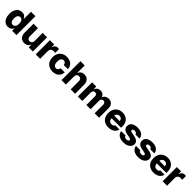

<svg xmlns="http://www.w3.org/2000/svg" viewBox="651 -2883 5069 5069"><g transform="rotate(45 3186.0 -348.5)"><path d="M34.2 -264.6Q34.2 -354 63.2 -415.5Q92.3 -477.1 140.4 -507.1Q188.5 -537.1 246.1 -537.1Q304.7 -537.1 341.6 -509.3Q378.4 -481.4 396.5 -439.5H400.4V-707H564.5V0H401.4V-85.9H396.5Q378.4 -45.4 340.8 -18.8Q303.2 7.8 247.1 7.8Q187 7.8 138.7 -23.4Q90.3 -54.7 62.3 -116.2Q34.2 -177.7 34.2 -264.6ZM403.3 -265.6Q403.3 -332 377 -370.1Q350.6 -408.2 302.7 -408.2Q255.4 -408.2 229.2 -369.6Q203.1 -331.1 203.1 -265.6Q203.1 -198.7 229.5 -159.9Q255.9 -121.1 302.7 -121.1Q350.1 -121.1 376.7 -160.2Q403.3 -199.2 403.3 -265.6Z M1012.7 -530.3H1176.8V0H1020.5V-97.7H1014.6Q996.6 -49.3 954.1 -21.2Q911.6 6.8 852.5 6.8Q798.8 6.8 757.6 -17.8Q716.3 -42.5 693.6 -87.6Q670.9 -132.8 670.9 -192.4V-530.3H835.9V-223.6Q835.9 -180.2 858.6 -155Q881.3 -129.9 920.9 -129.9Q946.8 -129.9 967.5 -141.6Q988.3 -153.3 1000.5 -175.5Q1012.7 -197.8 1012.7 -228.5Z M1283.2 -530.3H1443.4V-434.6H1448.2Q1462.4 -485.4 1495.4 -511.7Q1528.3 -538.1 1573.2 -538.1Q1592.8 -538.1 1620.1 -532.2V-388.7Q1608.9 -392.1 1589.8 -394.3Q1570.8 -396.5 1554.7 -396.5Q1523.9 -396.5 1499.8 -383.1Q1475.6 -369.6 1461.9 -345.5Q1448.2 -321.3 1448.2 -290V0H1283.2Z M1649.4 -263.7Q1649.4 -344.7 1681.6 -406.5Q1713.9 -468.3 1774.2 -502.7Q1834.5 -537.1 1916 -537.1Q1987.8 -537.1 2042.5 -510.7Q2097.2 -484.4 2127.7 -436.3Q2158.2 -388.2 2160.2 -324.2H2006.8Q2001 -365.2 1977.8 -388.7Q1954.6 -412.1 1918 -412.1Q1871.6 -412.1 1844.5 -373.8Q1817.4 -335.4 1817.4 -265.6Q1817.4 -194.8 1844.2 -156.5Q1871.1 -118.2 1918 -118.2Q1954.1 -118.2 1978 -140.9Q2002 -163.6 2006.8 -205.1H2160.2Q2157.7 -140.6 2127.4 -92Q2097.2 -43.5 2043 -16.8Q1988.8 9.8 1916 9.8Q1834 9.8 1773.7 -24.7Q1713.4 -59.1 1681.4 -120.8Q1649.4 -182.6 1649.4 -263.7Z M2410.2 0H2245.1V-707H2404.3V-433.6H2410.2Q2428.7 -482.4 2469.7 -509.8Q2510.7 -537.1 2569.3 -537.1Q2624.5 -537.1 2666.3 -512.5Q2708 -487.8 2731 -442.9Q2753.9 -397.9 2753.9 -337.9V0H2588.9V-306.6Q2589.8 -351.6 2566.7 -377Q2543.5 -402.3 2502 -402.3Q2460.4 -402.3 2435.3 -375.7Q2410.2 -349.1 2410.2 -303.7Z M2857.4 -530.3H3013.7V-433.6H3019.5Q3036.6 -482.4 3075.9 -509.8Q3115.2 -537.1 3169.9 -537.1Q3225.1 -537.1 3264.2 -509Q3303.2 -481 3313.5 -433.6H3319.3Q3335 -481 3378.2 -509Q3421.4 -537.1 3479.5 -537.1Q3529.3 -537.1 3567.6 -515.4Q3606 -493.7 3627.2 -453.1Q3648.4 -412.6 3648.4 -357.4V0H3483.4V-320.3Q3483.4 -359.9 3462.6 -381.6Q3441.9 -403.3 3408.2 -403.3Q3372.6 -403.3 3352.3 -380.1Q3332 -356.9 3332 -318.4V0H3173.8V-322.3Q3173.8 -359.4 3153.3 -381.3Q3132.8 -403.3 3099.6 -403.3Q3064.9 -403.3 3043.7 -378.9Q3022.5 -354.5 3022.5 -314.5V0H2857.4Z M3731.4 -262.7Q3731.4 -344.2 3763.7 -406.5Q3795.9 -468.8 3855.2 -502.9Q3914.6 -537.1 3993.2 -537.1Q4068.4 -537.1 4126.2 -505.9Q4184.1 -474.6 4216.6 -413.6Q4249 -352.5 4249 -266.6V-224.6H3893.6V-221.7Q3893.6 -170.4 3922.9 -139.9Q3952.1 -109.4 4002 -109.4Q4035.2 -109.4 4059.3 -122.8Q4083.5 -136.2 4093.8 -160.2H4247.1Q4237.3 -108.4 4204.6 -70.1Q4171.9 -31.7 4119.4 -11Q4066.9 9.8 3999 9.8Q3916.5 9.8 3856.2 -23.2Q3795.9 -56.2 3763.7 -117.4Q3731.4 -178.7 3731.4 -262.7ZM4095.7 -321.3Q4095.2 -349.1 4082.5 -371.1Q4069.8 -393.1 4047.4 -405.5Q4024.9 -418 3997.1 -418Q3968.3 -418 3945.1 -405.3Q3921.9 -392.6 3908.2 -370.6Q3894.5 -348.6 3893.6 -321.3Z M4559.6 -423.8Q4528.3 -423.8 4507.6 -410.9Q4486.8 -397.9 4487.3 -377.9Q4485.8 -343.8 4547.9 -332L4648.4 -312.5Q4727.5 -296.9 4766.4 -261.7Q4805.2 -226.6 4805.7 -168.9Q4805.2 -115.7 4774.2 -75.2Q4743.2 -34.7 4688 -12.5Q4632.8 9.8 4561.5 9.8Q4486.8 9.8 4432.4 -11.2Q4377.9 -32.2 4346.9 -71.3Q4315.9 -110.4 4310.5 -163.1H4474.6Q4479 -134.8 4502.2 -119.6Q4525.4 -104.5 4562.5 -104.5Q4596.7 -104.5 4617.4 -116.9Q4638.2 -129.4 4638.7 -151.4Q4637.7 -168.9 4621.6 -180.4Q4605.5 -191.9 4571.3 -199.2L4480.5 -215.8Q4402.3 -230.5 4362.8 -269.3Q4323.2 -308.1 4324.2 -369.1Q4323.7 -421.4 4351.8 -459.2Q4379.9 -497.1 4432.6 -517.1Q4485.4 -537.1 4556.6 -537.1Q4627.4 -537.1 4679.4 -516.4Q4731.4 -495.6 4760.5 -457.3Q4789.6 -418.9 4793 -366.2H4639.6Q4636.2 -392.6 4614.5 -408.2Q4592.8 -423.8 4559.6 -423.8Z M5112.3 -423.8Q5081.1 -423.8 5060.3 -410.9Q5039.6 -397.9 5040 -377.9Q5038.6 -343.8 5100.6 -332L5201.2 -312.5Q5280.3 -296.9 5319.1 -261.7Q5357.9 -226.6 5358.4 -168.9Q5357.9 -115.7 5326.9 -75.2Q5295.9 -34.7 5240.7 -12.5Q5185.5 9.8 5114.3 9.8Q5039.6 9.8 4985.1 -11.2Q4930.7 -32.2 4899.7 -71.3Q4868.7 -110.4 4863.3 -163.1H5027.3Q5031.7 -134.8 5054.9 -119.6Q5078.1 -104.5 5115.2 -104.5Q5149.4 -104.5 5170.2 -116.9Q5190.9 -129.4 5191.4 -151.4Q5190.4 -168.9 5174.3 -180.4Q5158.2 -191.9 5124 -199.2L5033.2 -215.8Q4955.1 -230.5 4915.5 -269.3Q4876 -308.1 4877 -369.1Q4876.5 -421.4 4904.5 -459.2Q4932.6 -497.1 4985.4 -517.1Q5038.1 -537.1 5109.4 -537.1Q5180.2 -537.1 5232.2 -516.4Q5284.2 -495.6 5313.2 -457.3Q5342.3 -418.9 5345.7 -366.2H5192.4Q5189 -392.6 5167.2 -408.2Q5145.5 -423.8 5112.3 -423.8Z M5418.9 -262.7Q5418.9 -344.2 5451.2 -406.5Q5483.4 -468.8 5542.7 -502.9Q5602.1 -537.1 5680.7 -537.1Q5755.9 -537.1 5813.7 -505.9Q5871.6 -474.6 5904.1 -413.6Q5936.5 -352.5 5936.5 -266.6V-224.6H5581.1V-221.7Q5581.1 -170.4 5610.4 -139.9Q5639.6 -109.4 5689.5 -109.4Q5722.7 -109.4 5746.8 -122.8Q5771 -136.2 5781.2 -160.2H5934.6Q5924.8 -108.4 5892.1 -70.1Q5859.4 -31.7 5806.9 -11Q5754.4 9.8 5686.5 9.8Q5604 9.8 5543.7 -23.2Q5483.4 -56.2 5451.2 -117.4Q5418.9 -178.7 5418.9 -262.7ZM5783.2 -321.3Q5782.7 -349.1 5770 -371.1Q5757.3 -393.1 5734.9 -405.5Q5712.4 -418 5684.6 -418Q5655.8 -418 5632.6 -405.3Q5609.4 -392.6 5595.7 -370.6Q5582 -348.6 5581.1 -321.3Z M6021.5 -530.3H6181.6V-434.6H6186.5Q6200.7 -485.4 6233.6 -511.7Q6266.6 -538.1 6311.5 -538.1Q6331.1 -538.1 6358.4 -532.2V-388.7Q6347.2 -392.1 6328.1 -394.3Q6309.1 -396.5 6293 -396.5Q6262.2 -396.5 6238 -383.1Q6213.9 -369.6 6200.2 -345.5Q6186.5 -321.3 6186.5 -290V0H6021.5Z"/></g></svg>

Font: Pretendard ExtraBold
Style: Regular
Weight: 800
Designer: Base glyphs from Inter by Rasmus Andersson; Hangeul glyphs from Noto Sans CJK(Source Han Sans) by Jang Soo-young and Kan
Foundry: Kil Hyung-jin
Version: Version 1.309